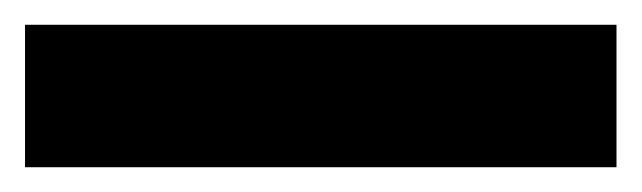

<svg xmlns="http://www.w3.org/2000/svg" viewBox="-37 -20 518 155"><path d="M460.7 0V115H-16.8V0Z"/></svg>

Font: Inter Tight
Style: Regular
Weight: 400
Designer: Rasmus Andersson
Foundry: rsms
Version: Version 3.002